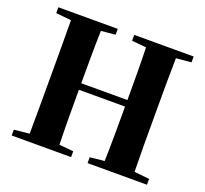

<svg xmlns="http://www.w3.org/2000/svg" viewBox="-127 -899 1124 1051"><g transform="rotate(20 435.0 -373.5)"><path d="M829 -713V-747H483V-713L567 -705C570 -604 570 -501 570 -399H301C301 -502 301 -605 304 -705L387 -713V-747H41V-713L130 -704C131 -602 131 -499 131 -395V-351C131 -247 131 -144 130 -43L41 -34V0H387V-34L304 -42C301 -144 301 -248 301 -361H570C570 -246 570 -142 567 -43L483 -34V0H829V-34L741 -43C739 -146 739 -249 739 -351V-395C739 -499 739 -603 741 -705Z"/></g></svg>

Font: Noto Serif KR Black
Style: Regular
Weight: 900
Version: Version 1.001;PS 1.001;hotconv 16.6.54;makeotf.lib2.5.65590